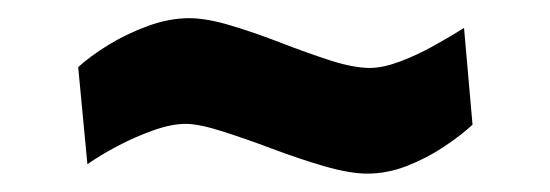

<svg xmlns="http://www.w3.org/2000/svg" viewBox="-20 -360 596 208"><path d="M377.8 -171.9Q359.2 -171.9 331.4 -179.9Q303.7 -188 275 -198.8Q246.2 -209.7 220.9 -217.7Q195.6 -225.8 181.2 -225.8Q165.5 -225.8 145.6 -218.6Q125.7 -211.5 107 -201.6Q88.3 -191.7 74.7 -182.1L64.7 -287.3Q77.9 -299.3 97.4 -311.3Q116.9 -323.3 140.1 -331.8Q163.2 -340.3 184.9 -340.3Q204.1 -340.3 230.7 -332.2Q257.2 -324.2 285.2 -313.3Q313.1 -302.5 338.2 -294.4Q363.3 -286.4 380.7 -286.4Q394.7 -286.4 413.2 -293.3Q431.7 -300.2 450.4 -310.7Q469.1 -321.1 482.7 -329.7L491.9 -224.9Q480.1 -213.9 461.5 -201.4Q442.9 -188.9 421.3 -180.4Q399.7 -171.9 377.8 -171.9Z"/></svg>

Font: Cairo
Style: Regular
Weight: 400
Designer: Mohamed Gaber, Accademia di Belle Arti di Urbino
Foundry: Kief Type Foundry, Accademia di Belle Arti di Urbino
Version: Version 3.120